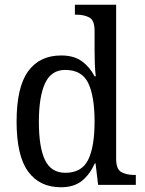

<svg xmlns="http://www.w3.org/2000/svg" viewBox="-20 -780 610 810"><path d="M237 10Q147 10 98.5 -56.5Q50 -123 50 -267Q50 -412 98.5 -479Q147 -546 238 -546Q292 -546 325.5 -521.5Q359 -497 379 -458H384Q381 -482 380 -511.5Q379 -541 379 -566V-650Q379 -695 356.5 -706.5Q334 -718 304 -718H296V-760H470V-110Q470 -66 492 -54Q514 -42 545 -42H553V0H394L383 -91H380Q359 -44 325.5 -17Q292 10 237 10ZM256 -51Q325 -51 352 -106Q379 -161 379 -267Q379 -373 352.5 -429Q326 -485 255 -485Q196 -485 170 -428.5Q144 -372 144 -266Q144 -158 170 -104.5Q196 -51 256 -51Z"/></svg>

Font: Noto Serif Lao SemCond
Style: Regular
Weight: 400
Width: 4
Designer: Monotype Design Team
Foundry: Monotype Imaging Inc.
Version: Version 2.004; ttfautohint (v1.8.4.7-5d5b)